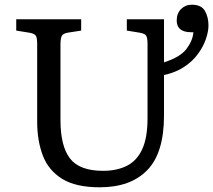

<svg xmlns="http://www.w3.org/2000/svg" viewBox="-20 -782 906 816"><path d="M404 14Q302 14 244 -22Q186 -58 162 -121Q138 -184 138 -265V-596Q138 -619 133 -629Q128 -639 105 -643L49 -652V-700H325V-652L267 -643Q246 -639 241.5 -627Q237 -615 237 -592V-272Q237 -161 277.5 -108.5Q318 -56 418 -56Q477 -56 519.5 -77.5Q562 -99 584.5 -148Q607 -197 607 -279V-596Q607 -619 602 -629Q597 -639 574 -643L519 -652V-700H677V-517Q746 -539 772.5 -574Q799 -609 802 -645H793Q731 -645 731 -695Q731 -725 749.5 -743.5Q768 -762 795 -762Q836 -762 851 -735.5Q866 -709 866 -674Q866 -648 855 -616Q844 -584 821.5 -553Q799 -522 763 -498Q727 -474 677 -463V-291Q677 -132 606 -59Q535 14 404 14Z"/></svg>

Font: Literata 12pt
Style: Regular
Weight: 400
Designer: Latin by Veronika Burian and Jose Scaglione. Greek by Irene Vlachou. Cyrillic by Vera Evstafieva.
Foundry: TypeTogether
Version: Version 3.002